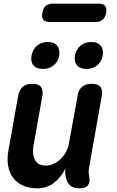

<svg xmlns="http://www.w3.org/2000/svg" viewBox="-20 -1017 640 1047"><path d="M413 10Q380 10 362 -6.5Q344 -23 338 -55Q336 -65 335.5 -76.5Q335 -88 337 -98Q311 -47 272 -18.5Q233 10 183 10Q138 10 104.5 -5.5Q71 -21 51 -48Q31 -75 24.5 -111.5Q18 -148 25 -191L79 -494Q84 -527 103.5 -543.5Q123 -560 156 -560Q190 -560 203 -543.5Q216 -527 211 -494L162 -219Q159 -200 160.5 -181Q162 -162 169.5 -147Q177 -132 191 -123Q205 -114 228 -114Q252 -114 274 -124.5Q296 -135 313 -152Q330 -169 341 -190.5Q352 -212 356 -235L403 -494Q408 -527 427.5 -543.5Q447 -560 480 -560Q514 -560 527.5 -543.5Q541 -527 535 -494L465 -99Q463 -88 463.5 -77Q464 -66 467 -55Q472 -22 459 -6Q446 10 413 10ZM451 -641Q417 -641 400 -660.5Q383 -680 389 -714Q395 -748 419 -768Q443 -788 478 -788Q512 -788 529 -768Q546 -748 540 -714Q534 -680 510 -660.5Q486 -641 451 -641ZM214 -641Q179 -641 162.5 -660.5Q146 -680 152 -714Q158 -748 182 -768Q206 -788 240 -788Q275 -788 291.5 -768Q308 -748 303 -714Q297 -680 272.5 -660.5Q248 -641 214 -641ZM251 -897Q226 -897 216 -909.5Q206 -922 211 -947Q215 -973 229.5 -985Q244 -997 269 -997H518Q543 -997 553 -985Q563 -973 559 -947Q554 -922 539.5 -909.5Q525 -897 500 -897Z"/></svg>

Font: Maple Mono
Style: Bold Italic
Weight: 700
Italic angle: -10°
Monospace: yes
Designer: subframe7536
Version: Version 7.000